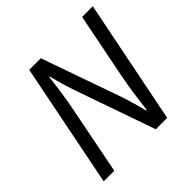

<svg xmlns="http://www.w3.org/2000/svg" viewBox="-170 -807 958 958"><g transform="rotate(-45 309.5 -328.0)"><path d="M35.1 0 165.9 -656.3H247.7L394.6 -238.4Q400.1 -222.9 407.4 -199.2Q414.7 -175.5 422 -149.2Q429.2 -123 434.8 -100H438.8Q444.9 -151 452.5 -203.9Q460.1 -256.8 469.7 -307.3L539.1 -656.3H614.5L483.1 0H402.7L256.3 -419Q247.9 -442.4 236.2 -481.7Q224.4 -521 214.9 -559.9H210.9Q205.7 -509.4 197.6 -456.3Q189.5 -403.1 179.3 -352.6L109.9 0Z"/></g></svg>

Font: Source Sans 3 VF
Style: Italic
Weight: 200
Italic angle: -11°
Designer: Paul D. Hunt
Foundry: Adobe Systems Incorporated
Version: Version 3.042;hotconv 1.0.118;makeotfexe 2.5.65603